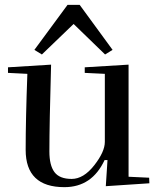

<svg xmlns="http://www.w3.org/2000/svg" viewBox="-20 -761 648 793"><path d="M330 -460 413 -456V-175Q413 -134 369 -78Q325 -22 276 -22Q226 -22 205 -50Q184 -78 184 -135Q184 -248 191 -494L13 -483V-460L93 -456Q86 -268 86 -142Q86 12 246 12Q360 12 412 -100H424L417 8L597 -4L596 -27L511 -31V-494L330 -483ZM259 -741 122 -555 153 -536 284 -662 414 -536 445 -555 309 -741Z"/></svg>

Font: Rufina
Style: Regular
Weight: 400
Designer: Martin Sommaruga
Foundry: Martin Sommaruga
Version: Version